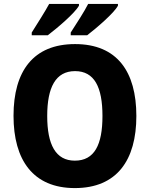

<svg xmlns="http://www.w3.org/2000/svg" viewBox="-20 -950 765 980"><path d="M582 -921V-930H430C411 -892 372 -832 341 -784V-770H425C473 -807 563 -884 582 -921ZM383 -921V-930H231C211 -893 173 -833 142 -784V-770H224C275 -809 362 -883 383 -921ZM676 -358C676 -584 578 -725 363 -725C150 -725 49 -587 49 -359C49 -133 149 10 362 10C577 10 676 -133 676 -358ZM221 -358C221 -504 264 -587 363 -587C462 -587 503 -505 503 -358C503 -211 462 -130 362 -130C264 -130 221 -212 221 -358Z"/></svg>

Font: Noto Sans Myanmar UI SemiCondensed ExtraBold
Style: Regular
Weight: 800
Width: 4
Designer: Monotype Design Team
Foundry: Monotype Imaging Inc.
Version: Version 2.103